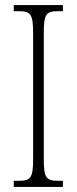

<svg xmlns="http://www.w3.org/2000/svg" viewBox="-20 -734 302 754"><path d="M34 0H227V-24H208C161 -24 152 -36 152 -109V-605C152 -679 161 -690 208 -690H227V-714H34V-690H54C100 -690 110 -679 110 -605V-108C110 -35 100 -24 54 -24H34Z"/></svg>

Font: Noto Serif Thai ExtraCondensed ExtraLight
Style: Regular
Weight: 200
Width: 2
Designer: Monotype Design Team
Foundry: Monotype Imaging Inc.
Version: Version 2.002